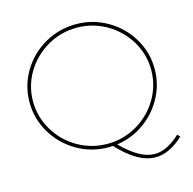

<svg xmlns="http://www.w3.org/2000/svg" viewBox="-117 -821 1070 1064"><g transform="rotate(-15 417.5 -289.5)"><path d="M808 48Q728 124 648 124Q597 124 544.5 94Q492 64 434 2Q426 3 409 3Q312 3 229.5 -45Q147 -93 98.5 -174.5Q50 -256 50 -351Q50 -446 98.5 -527Q147 -608 229.5 -655.5Q312 -703 409 -703Q506 -703 588.5 -655.5Q671 -608 719.5 -527Q768 -446 768 -351Q768 -264 727 -188Q686 -112 615.5 -62Q545 -12 459 0Q512 53 558 79Q604 105 648 105Q718 105 794 34ZM409 -17Q500 -17 578 -62Q656 -107 702 -184Q748 -261 748 -351Q748 -440 702 -516.5Q656 -593 578 -638Q500 -683 409 -683Q318 -683 240 -638Q162 -593 116 -516.5Q70 -440 70 -351Q70 -261 116 -184Q162 -107 240 -62Q318 -17 409 -17Z"/></g></svg>

Font: TypoPRO Montserrat
Style: Regular
Weight: 250
Designer: Julieta Ulanovsky
Foundry: Julieta Ulanovsky
Version: Version 6.001